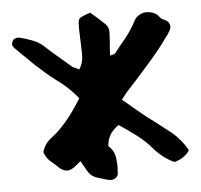

<svg xmlns="http://www.w3.org/2000/svg" viewBox="-77 -798 334 319"><path d="M136.2 -625 146.5 -617.7 166.5 -604 184.6 -592.8 202.6 -581.1Q223.1 -568.8 236.8 -548.3Q230 -535.2 212.9 -528.8Q192.4 -536.1 175.3 -553.2Q165 -563.5 149.4 -573.2L134.8 -582L120.1 -590.3Q103 -576.7 103 -557.1V-555.2Q113.3 -547.9 116.2 -534.7Q117.2 -529.3 118.2 -522.5L118.7 -509.8Q118.7 -504.9 114.3 -501.5Q110.4 -499 106.4 -499H104L96.2 -500.5L88.9 -502Q80.1 -503.4 75.2 -506.8Q70.3 -509.8 65.4 -517.6L56.6 -530.3L51.3 -524.9L45.4 -519.5Q39.6 -514.6 33.7 -514.6Q26.4 -514.6 18.6 -521.5L12.2 -526.4L5.4 -531.2Q-2 -537.6 -4.9 -545.4Q-2 -560.1 9.3 -569.8Q33.2 -591.3 54.7 -634.8Q37.6 -652.8 15.6 -665.5Q0 -675.3 -19.5 -690.4L-52.7 -717.8L-55.7 -720.7Q-56.6 -722.7 -57.1 -724.1Q-57.1 -726.6 -56.2 -728.5Q-55.7 -731.4 -54.2 -732.4Q-50.8 -735.4 -46.4 -735.4H-44.4L-33.7 -733.4L-22.5 -730.5Q-10.7 -727.1 -2.4 -720.2Q6.8 -712.9 20 -703.6L42.5 -687.5Q44.4 -686 48.3 -685.1L54.7 -682.6Q59.6 -691.4 59.6 -702.1Q59.6 -706.1 59.1 -710.4L54.2 -751Q53.7 -755.9 53.7 -759.3Q53.7 -765.1 55.2 -767.1Q57.6 -770.5 72.8 -776.9L85 -768.1L97.7 -758.3Q105 -752.4 105 -742.7L105.5 -725.1V-715.3L106 -705.6L111.3 -707.5Q113.8 -708.5 114.7 -710L123 -722.7L131.8 -735.4Q141.1 -750 146 -762.2Q149.9 -772.9 161.6 -776.9Q165.5 -777.8 169.4 -777.8Q176.8 -777.8 183.6 -773.9L187.5 -770.5L190.9 -767.1L194.8 -765.6L199.2 -763.7Q203.6 -761.7 205.1 -757.3Q206.1 -755.4 206.1 -752.9Q206.1 -749.5 204.1 -746.1L201.7 -741.2L198.7 -736.3Q187 -715.8 167 -689L149.9 -666L132.8 -643.6Q132.3 -642.6 125.5 -632.3Z"/></svg>

Font: Kurland
Style: Regular
Weight: 400
Designer: GGBot
Version: 0.22